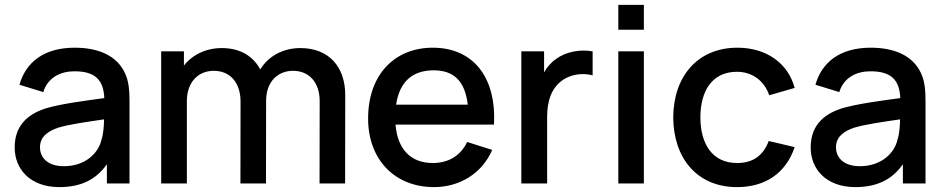

<svg xmlns="http://www.w3.org/2000/svg" viewBox="-20 -750 3864 785"><path d="M222.5 15C310 15 372.5 -15 417 -78.5V0H509.5V-332.5C509.5 -377.5 507.5 -416.5 490.5 -452C457 -523 382 -555 285.5 -555C160.5 -555 85.5 -496 59.5 -403.5L157 -373.5C175.5 -433.5 227.5 -458.5 284.5 -458.5C369 -458.5 403 -423.5 406.5 -349C319 -337 230 -325.5 167.5 -307C84 -280.5 40 -228.5 40 -147C40 -59 103 15 222.5 15ZM241 -70.5C174 -70.5 143.5 -106 143.5 -148C143.5 -190.5 175 -213.5 218 -228C263.5 -241.5 324 -250 405.5 -262C405 -236.5 403 -202.5 394.5 -177.5C382.5 -125 330 -70.5 241 -70.5Z M744 0V-337.5C744 -411 788 -460.5 854 -460.5C920.5 -460.5 963.5 -412.5 963.5 -334.5L963 0H1067.5L1068 -337.5C1068 -419 1118.5 -460.5 1178 -460.5C1243 -460.5 1287 -414 1287 -336.5L1286.5 0H1391L1391.5 -361.5C1391.5 -477.5 1324 -553.5 1208 -553.5C1137.5 -553.5 1077 -520.5 1044 -466C1015.5 -520.5 961.5 -553.5 887 -553.5C822 -553.5 766.5 -526 732 -482V-540H639V0Z M1754.5 15C1859 15 1950.5 -40.5 1992.5 -137L1890 -169.5C1863.5 -114 1814.5 -83.5 1749.5 -83.5C1658.5 -83.5 1605.5 -140.5 1597 -240.5H1999.5C2010.5 -434 1914.5 -555 1749.5 -555C1591.5 -555 1485 -442.5 1485 -265.5C1485 -98.5 1593 15 1754.5 15ZM1753.5 -462.5C1836.5 -462.5 1881.5 -417 1892.5 -322H1599.5C1613 -413.5 1664 -462.5 1753.5 -462.5Z M2217 0V-272.5C2217 -336 2234 -393 2285 -425.5C2321 -448.5 2368 -451.5 2403 -442V-540C2354.5 -549 2295 -539.5 2254.5 -509.5C2234 -496 2217 -476.5 2204.5 -454V-540H2111.5V0Z M2612.5 -628.5V-730H2508V-628.5ZM2612.5 0V-540H2508V0Z M2993.5 15C3109.5 15 3193.5 -42.5 3229 -148.5L3123 -173.5C3101 -115.5 3060.5 -83.5 2993.5 -83.5C2894.5 -83.5 2844 -158.5 2843.5 -270C2844 -378 2891 -456.5 2993.5 -456.5C3054 -456.5 3104.5 -421 3125 -360.5L3229 -390.5C3202 -492 3113 -555 2995 -555C2831.5 -555 2733.5 -437 2732.5 -270C2733.5 -105.5 2828 15 2993.5 15Z M3477 15C3564.5 15 3627 -15 3671.5 -78.5V0H3764V-332.5C3764 -377.5 3762 -416.5 3745 -452C3711.5 -523 3636.5 -555 3540 -555C3415 -555 3340 -496 3314 -403.5L3411.5 -373.5C3430 -433.5 3482 -458.5 3539 -458.5C3623.5 -458.5 3657.5 -423.5 3661 -349C3573.5 -337 3484.5 -325.5 3422 -307C3338.5 -280.5 3294.5 -228.5 3294.5 -147C3294.5 -59 3357.5 15 3477 15ZM3495.5 -70.5C3428.5 -70.5 3398 -106 3398 -148C3398 -190.5 3429.5 -213.5 3472.5 -228C3518 -241.5 3578.5 -250 3660 -262C3659.5 -236.5 3657.5 -202.5 3649 -177.5C3637 -125 3584.5 -70.5 3495.5 -70.5Z"/></svg>

Font: Manrope SemiBold
Style: Regular
Weight: 600
Designer: Mikhail Sharanda
Foundry: Mikhail Sharanda
Version: Version 4.505